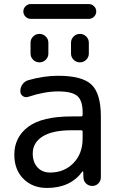

<svg xmlns="http://www.w3.org/2000/svg" viewBox="-20 -927 574 936"><path d="M382.8 -285.2Q382.8 -292 375 -292H330.1Q235.4 -292 187.5 -261.7Q139.6 -231.4 139.6 -178.7Q139.6 -136.7 162.6 -111.3Q185.5 -85.9 224.6 -85.9Q293 -85.9 337.9 -131.8Q382.8 -177.7 382.8 -252ZM375 -359.4Q382.8 -359.4 382.8 -367.2V-379.9Q382.8 -436.5 356.9 -459Q331.1 -481.4 263.7 -481.4Q197.3 -481.4 118.2 -455.1Q103.5 -450.2 91.3 -458.5Q79.1 -466.8 79.1 -482.4Q79.1 -501 89.8 -516.1Q100.6 -531.2 118.2 -536.1Q192.4 -557.6 263.7 -557.6Q380.9 -557.6 426.3 -514.2Q471.7 -470.7 471.7 -359.4V-62.5Q471.7 -44.9 459.5 -32.7Q447.3 -20.5 429.7 -20.5Q412.1 -20.5 399.4 -32.7Q386.7 -44.9 386.7 -62.5L385.7 -89.8Q385.7 -90.8 384.3 -91.3Q382.8 -91.8 381.8 -90.8Q323.2 -10.7 209 -10.7Q138.7 -10.7 94.2 -55.2Q49.8 -99.6 49.8 -172.9Q49.8 -257.8 117.2 -308.6Q184.6 -359.4 330.1 -359.4ZM129.9 -835Q115.2 -835 104.5 -845.7Q93.8 -856.4 93.8 -871.1Q93.8 -885.7 104.5 -896.5Q115.2 -907.2 129.9 -907.2H413.1Q427.7 -907.2 438.5 -896.5Q449.2 -885.7 449.2 -871.1Q449.2 -856.4 438.5 -845.7Q427.7 -835 413.1 -835ZM128.9 -666V-718.8Q128.9 -736.3 141.6 -749Q154.3 -761.7 172.4 -761.7Q190.4 -761.7 203.1 -749Q215.8 -736.3 215.8 -718.8V-666Q215.8 -648.4 203.1 -635.7Q190.4 -623 172.4 -623Q154.3 -623 141.6 -635.7Q128.9 -648.4 128.9 -666ZM326.2 -666V-718.8Q326.2 -736.3 338.9 -749Q351.6 -761.7 369.6 -761.7Q387.7 -761.7 400.4 -749Q413.1 -736.3 413.1 -718.8V-666Q413.1 -648.4 400.4 -635.7Q387.7 -623 369.6 -623Q351.6 -623 338.9 -635.7Q326.2 -648.4 326.2 -666Z"/></svg>

Font: Gen Jyuu Gothic Regular
Style: Regular
Weight: 400
Designer: [Source Han Sans]
Ryoko NISHIZUKA  (kana & ideographs); Paul D. Hunt (Latin, Greek & Cyrillic); Wenlong ZHANG  (bopomofo
Version: Version 1.002.20150607